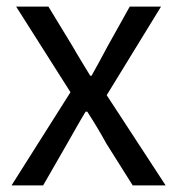

<svg xmlns="http://www.w3.org/2000/svg" viewBox="-20 -563 538 583"><path d="M15 0H111L184 -127C203 -160 221 -193 240 -224H245C265 -193 285 -160 303 -127L383 0H483L304 -274L469 -543H374L307 -423C291 -393 275 -363 258 -333H254C236 -363 217 -393 200 -423L127 -543H29L194 -283Z"/></svg>

Font: Noto Sans Mono CJK SC Regular
Style: Regular
Weight: 400
Designer: Ryoko NISHIZUKA (kana & ideographs); Paul D. Hunt (Latin, Greek & Cyrillic); Wenlong ZHANG (bopomofo); Sandoll Communica
Foundry: Adobe Systems Incorporated
Version: Version 1.005;PS 1.005;hotconv 1.0.96;makeotf.lib2.5.65012